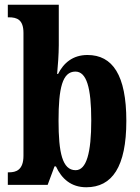

<svg xmlns="http://www.w3.org/2000/svg" viewBox="-20 -780 589 810"><path d="M344 10C453 10 513 -76 513 -270C513 -463 455 -548 349 -548C287 -548 248 -514 225 -468H221C224 -499 228 -553 228 -589V-760H13V-707H17C52 -707 79 -697 79 -641V-123C79 -62 47 -53 18 -53H13V0H181L210 -78H216C240 -26 280 10 344 10ZM299 -62C243 -62 227 -136 227 -271C227 -408 243 -478 298 -478C345 -478 365 -411 365 -272C365 -136 345 -62 299 -62Z"/></svg>

Font: Noto Serif Armenian ExtraCondensed ExtraBold
Style: Regular
Weight: 800
Width: 2
Designer: Monotype Design Team
Foundry: Monotype Imaging Inc.
Version: Version 2.008